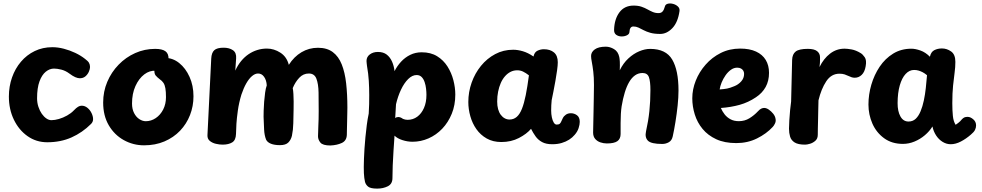

<svg xmlns="http://www.w3.org/2000/svg" viewBox="-20 -839 5782 1131"><path d="M480.8 -492.2Q498 -479.6 504.2 -469Q510.3 -458.4 510.3 -444.3Q510.3 -432.3 503.4 -416.5Q496.4 -400.7 483.2 -389.3Q469.9 -378 450.1 -378Q438.3 -378 423.3 -384.5Q408.3 -391 388.3 -406Q365.3 -423 340.7 -429Q316.1 -435 298.1 -435Q272.6 -435 249.7 -416.6Q226.8 -398.1 212.6 -359.6Q198.4 -321 198.4 -260Q198.4 -233.3 206.3 -209.6Q214.1 -185.9 226.4 -168.5Q238.7 -151.1 253.4 -141.1Q268.1 -131.1 282.7 -131.1Q302.8 -131.1 327.2 -138.2Q351.7 -145.3 375.2 -158.5Q398.7 -171.7 413.9 -187.7Q429.4 -204 440.1 -210.2Q450.7 -216.4 460.8 -216.4Q479.8 -216.4 495.2 -203.7Q510.7 -191 519.5 -172.3Q528.3 -153.7 528.3 -137Q528.3 -121 516.3 -109Q465.3 -58 401.3 -29.5Q337.3 -1 258.3 -1Q193.3 -1 142.2 -37.1Q91.1 -73.1 61.7 -134.1Q32.3 -195.1 32.3 -270Q32.3 -330 50.9 -382.8Q69.4 -435.6 103.6 -475.6Q137.7 -515.7 184.6 -538.3Q231.6 -561 288.3 -561Q321.2 -561 356 -551.9Q390.8 -542.9 423.2 -527.5Q455.7 -512.1 480.8 -492.2Z M828.7 17Q764.3 17 709.2 -13.7Q654 -44.3 620.8 -100.9Q587.7 -157.4 587.7 -235Q587.7 -299.9 611.9 -357Q636.1 -414.1 678.7 -457.9Q721.2 -501.8 776.4 -526.4Q831.7 -551.1 893.7 -551.1Q935.7 -551.1 954.9 -536.8Q974.2 -522.6 972.7 -490Q971.9 -453.9 962.8 -437.7Q953.8 -421.6 939.1 -421Q928.2 -420.4 919.3 -420.8Q910.4 -421.2 897.4 -422Q862 -425.1 829.9 -400.8Q797.9 -376.4 777.8 -331.9Q757.7 -287.3 757.7 -229Q757.7 -196.6 769.9 -172.9Q782.1 -149.3 800.8 -137.2Q819.6 -125 838.7 -125Q870.1 -125 897.4 -143.3Q924.7 -161.7 941.2 -193.8Q957.7 -226 957.7 -267Q957.7 -299 954.2 -318.9Q950.8 -338.9 942.7 -350.9Q934.7 -362.9 921 -372.2Q906.4 -383.2 896.7 -394.7Q887 -406.1 890.1 -434.7Q894 -461.7 909.2 -479.8Q924.4 -498 951.7 -498Q997.8 -498 1035.7 -467.6Q1073.6 -437.2 1096.6 -386Q1119.7 -334.8 1119.7 -272Q1119.7 -213.4 1099.3 -161.3Q1079 -109.1 1040.7 -68.9Q1002.3 -28.8 948.6 -5.9Q894.8 17 828.7 17Z M1926.3 18Q1881.2 18 1867.3 0.8Q1853.3 -16.3 1853.3 -36.3Q1853.3 -63.4 1855.3 -98.2Q1857.3 -133 1857.3 -185Q1857.3 -243.2 1856.5 -293.8Q1855.7 -344.3 1843.9 -375.2Q1832.2 -406 1799.3 -406Q1766.1 -406 1742.7 -380.8Q1719.2 -355.7 1704.4 -320Q1707.4 -305.1 1708.4 -284.9Q1709.4 -264.8 1709.8 -241.1Q1710.2 -217.4 1709.4 -193Q1708.4 -152.9 1707.7 -113.3Q1706.9 -73.8 1699.6 -39.2Q1693.9 -15.4 1678.5 0.3Q1663.1 16 1629 16Q1597 16 1576.1 7.7Q1555.2 -0.6 1547.6 -16.1Q1537.4 -41.9 1535.8 -75.4Q1534.1 -109 1532.6 -151.3Q1532.6 -163.6 1533.2 -187.6Q1533.8 -211.7 1536 -239.9Q1538.2 -268.2 1541.8 -293.9Q1545.4 -319.7 1551.4 -336Q1549.6 -366.8 1535.7 -386.4Q1521.9 -406 1500.3 -406Q1482.4 -406 1464.6 -390.9Q1446.7 -375.8 1430.8 -348Q1414.9 -320.2 1401.9 -281.4Q1387.4 -233.3 1381 -187.3Q1374.6 -141.3 1372.7 -110L1370.2 -50Q1369.2 -13.4 1347.8 -0.2Q1326.4 13 1290.8 13Q1272.8 13 1251.7 8.1Q1230.6 3.2 1215.9 -8.9Q1201.2 -21 1202 -42L1224.3 -494Q1226.1 -528.4 1242.2 -543.2Q1258.3 -558 1297.3 -558Q1330.7 -558 1352.2 -543.2Q1373.7 -528.4 1370.9 -494L1365.9 -423.1Q1380.6 -455.2 1400.4 -479.3Q1420.2 -503.4 1444.3 -519.7Q1468.4 -536 1495.7 -544.4Q1522.9 -552.9 1552.3 -552.9Q1594 -552.9 1631.6 -528.7Q1669.1 -504.6 1681.3 -457Q1711.8 -505.1 1755.9 -531.3Q1800.1 -557.6 1853.3 -557.6Q1906.1 -557.6 1940.2 -532.2Q1974.3 -506.8 1993 -459.8Q2011.7 -412.9 2019 -348.2Q2026.3 -283.4 2026.3 -205Q2026.3 -197 2025.8 -174.9Q2025.3 -152.8 2024.8 -126.3Q2024.3 -99.9 2023.7 -77.6Q2023.1 -55.2 2023.1 -46Q2022.3 -10.7 1994.1 2.8Q1965.8 16.2 1926.3 18Z M2141.8 -450.9Q2140.8 -458.9 2139.9 -467.4Q2139 -475.9 2139 -479.9Q2139 -503.9 2158.4 -518.4Q2177.8 -533 2206.1 -533Q2238.3 -533 2258.4 -517.2Q2278.4 -501.4 2289.7 -475.4Q2301 -449.4 2304 -419.9Q2319.6 -450.6 2342.6 -475.6Q2365.7 -500.6 2396.3 -515.8Q2427 -531 2464.1 -531Q2517.4 -531 2554.9 -507.8Q2592.3 -484.7 2615.9 -447.5Q2639.4 -410.3 2650.7 -366.7Q2662 -323 2662 -282Q2662 -220 2641.2 -169Q2620.4 -118 2585.2 -81Q2549.9 -44 2504.6 -24Q2459.3 -4 2410.1 -4Q2380.2 -4 2350.1 -13.8Q2320 -23.6 2304 -40Q2301 4 2298 49.2Q2295 94.4 2293.4 135.2Q2291.8 175.9 2291.8 209.6Q2292 244.3 2264.6 258.2Q2237.1 272 2202 272Q2162 272 2148 260Q2134 248 2130 232Q2125 211 2123.5 180.5Q2122 150 2124 96Q2125 70 2127 37.5Q2129 5 2132.5 -30.5Q2136 -66 2140.5 -101.5Q2145 -137 2152 -170Q2154 -198 2154.5 -225Q2155 -252 2155 -279Q2155 -321 2152.4 -363.3Q2149.8 -405.7 2141.8 -450.9ZM2308 -143.2Q2315.1 -149.7 2326 -149.7Q2332.4 -149.7 2339.2 -147.1Q2346 -144.4 2353.7 -138.8Q2360.3 -136.3 2366.6 -134.7Q2372.9 -133.1 2380.3 -133.1Q2412.9 -133.1 2437.8 -151.4Q2462.8 -169.7 2477.4 -202.9Q2492 -236.1 2492 -280.1Q2492 -296.7 2489.8 -316.6Q2487.7 -336.4 2481.4 -355.1Q2475.2 -373.8 2463.7 -385.4Q2452.1 -397 2434.3 -397Q2408.4 -397 2384.5 -373.4Q2360.6 -349.8 2342.1 -310.6Q2323.6 -271.4 2312.7 -224.8Z M2738.7 -238Q2738.7 -297 2758.2 -352.2Q2777.7 -407.3 2813.2 -451Q2848.8 -494.7 2897 -520.3Q2945.2 -546 3002.7 -546Q3029.7 -546 3059.7 -537.2Q3089.8 -528.4 3122.7 -506.1Q3128 -531.8 3146.3 -540.4Q3164.6 -549 3183.6 -549Q3220.8 -549 3243.2 -530.2Q3265.7 -511.4 3265.7 -472.1Q3265.7 -454.9 3261.7 -425.4Q3257.7 -396 3251.7 -362.4Q3245.7 -328.9 3239.7 -298.4Q3233.7 -268 3229.7 -249Q3226.7 -219 3226.7 -188Q3226.7 -167 3230.7 -147.9Q3234.7 -128.8 3242 -116.9Q3249.3 -105.1 3259.2 -105.1Q3272.4 -105.1 3278 -110.7Q3283.6 -116.3 3287 -125.3Q3290.4 -134.3 3295.4 -143.3Q3301.4 -155.3 3313.6 -163.7Q3325.7 -172 3342.7 -172Q3362.6 -172 3378.8 -160.1Q3395.1 -148.1 3395.1 -121.1Q3395.1 -105.2 3388.3 -84.2Q3381.4 -63.2 3365.2 -44.8Q3351.9 -28.8 3332.7 -16.4Q3313.4 -4.1 3288.8 3.2Q3264.1 10.6 3233.1 10.6Q3196.4 10.6 3173.2 -2.1Q3149.9 -14.7 3135 -35.6Q3120.1 -56.4 3108.2 -80.1Q3082.2 -49.7 3036.7 -26.1Q2991.1 -2.4 2933.1 -2.4Q2883.6 -2.4 2846.9 -23.3Q2810.2 -44.2 2786.3 -78.2Q2762.4 -112.2 2750.6 -154.1Q2738.7 -196 2738.7 -238ZM2908.7 -241Q2908.7 -216 2914.1 -196.3Q2919.6 -176.6 2929.7 -162.9Q2939.9 -149.3 2953.1 -142.1Q2966.3 -134.9 2981.1 -134.9Q3006 -134.9 3023.9 -150.5Q3041.8 -166.1 3054.5 -198Q3067.2 -229.9 3077.1 -279.2Q3086.9 -328.4 3095.7 -395.2Q3076.7 -409.9 3060.9 -417.4Q3045.2 -424.9 3026.8 -424.9Q3005.4 -424.9 2987.2 -415.6Q2969 -406.2 2954.4 -389.4Q2939.8 -372.7 2929.7 -349.6Q2919.7 -326.6 2914.2 -299.1Q2908.7 -271.7 2908.7 -241Z M3478.8 -338Q3478.8 -383.9 3474.8 -417Q3470.8 -450.1 3466.3 -473Q3461.8 -495.9 3461.8 -509Q3461.8 -532.2 3483.7 -548.1Q3505.7 -564 3548.8 -564Q3573.2 -564 3597.2 -549.6Q3621.2 -535.2 3628 -503Q3630 -494.7 3631.1 -475.8Q3632.1 -457 3630.8 -425Q3651.3 -467 3681.7 -495Q3712 -523 3745.7 -537Q3779.3 -551 3809.8 -551Q3902.8 -551 3939.8 -488Q3976.8 -425 3976.8 -306Q3976.8 -266 3971.7 -217.4Q3966.6 -168.8 3958.9 -121.4Q3951.3 -74 3942.9 -36Q3937.6 -11.1 3919.6 -1.1Q3901.7 9 3881.2 9Q3815.7 9 3796.6 -10.3Q3777.6 -29.7 3785.4 -65Q3799 -125.4 3805.2 -184.2Q3811.4 -243 3811.4 -308Q3811.4 -359.2 3802.6 -384.1Q3793.8 -409 3764.8 -409Q3740.4 -409 3720.8 -395.2Q3701.2 -381.4 3686.3 -355.9Q3671.3 -330.3 3660.3 -294.1Q3649.2 -257.9 3641.8 -213Q3638.8 -193 3637.3 -168.3Q3635.8 -143.6 3635.8 -114.3Q3635.8 -85 3635.8 -50Q3635.8 -20.9 3616.7 -7.4Q3597.6 6 3554.8 6Q3535.6 6 3516.9 -0.3Q3498.2 -6.6 3486 -20.7Q3473.8 -34.9 3473.8 -58Q3473.8 -75.4 3474.8 -108.1Q3475.8 -140.7 3476.3 -180.7Q3476.8 -220.8 3477.8 -261.9Q3478.8 -303 3478.8 -338Z M3869 -639.1Q3834.4 -639.1 3811.2 -645.7Q3787.9 -652.3 3771.5 -661.1Q3755.1 -669.8 3741.1 -676.4Q3727.1 -683 3711.1 -683Q3689.3 -683 3687.7 -650.1Q3687.1 -638.1 3673 -631.1Q3658.9 -624.1 3641.3 -624.3Q3623.7 -624.4 3610.2 -633.7Q3596.8 -642.9 3597.3 -663.6Q3599.2 -726.6 3628.8 -766.3Q3658.4 -806.1 3712.3 -806.1Q3739.3 -806.1 3758.8 -799.4Q3778.3 -792.7 3793.8 -783.9Q3809.3 -775.2 3824.8 -768.5Q3840.3 -761.8 3859.3 -761.8Q3874.3 -761.8 3882.8 -771.2Q3891.3 -780.7 3896 -798.9Q3899 -813.2 3913.4 -816.9Q3927.8 -820.6 3944.6 -816.2Q3961.3 -811.8 3973.1 -800.9Q3984.8 -790.1 3982.8 -774.2Q3973.4 -707.6 3940.7 -673.3Q3908 -639.1 3869 -639.1Z M4317.2 3.9Q4248.2 3.9 4199 -18.9Q4149.8 -41.7 4118.6 -79.6Q4087.4 -117.4 4072.7 -164.7Q4058 -212 4058 -260Q4058 -312.6 4078.5 -364.1Q4099 -415.7 4136.7 -458.4Q4174.3 -501.2 4225.8 -527Q4277.3 -552.8 4340.1 -552.8Q4395.6 -552.8 4433.5 -535.3Q4471.4 -517.8 4490.7 -485.8Q4510 -453.9 4510 -410Q4510 -362.6 4490.2 -326.6Q4470.3 -290.7 4433.1 -266.1Q4388.3 -235.8 4337.2 -221.5Q4286 -207.2 4226.3 -202.9Q4235.1 -182.4 4248.8 -164.9Q4262.6 -147.4 4283.3 -136.3Q4304 -125.2 4332.1 -125.2Q4366.8 -125.2 4394.7 -142.4Q4422.6 -159.7 4444.4 -183Q4455.9 -195.7 4464.9 -199.4Q4474 -203.2 4481 -203.2Q4494.6 -203.2 4508.8 -193.3Q4523.1 -183.4 4534.6 -169.2Q4546 -154.9 4548.3 -139.8Q4551.7 -125.6 4545.2 -111.8Q4538.7 -98.1 4531.7 -91.1Q4494.7 -51.1 4439.3 -23.6Q4384 3.9 4317.2 3.9ZM4219.2 -312.1Q4246 -314.1 4263.3 -317.4Q4280.6 -320.8 4305.1 -331.1Q4328.8 -340.2 4346 -359.3Q4363.2 -378.3 4363.2 -404Q4363.2 -414.1 4358.7 -422.1Q4354.1 -430.1 4345.1 -435.3Q4336.1 -440.4 4322.3 -440.4Q4302.8 -440.4 4285.1 -427.6Q4267.3 -414.7 4253.7 -395Q4240 -375.3 4230.9 -353.3Q4221.9 -331.2 4219.2 -312.1Z M4646.1 -485.9Q4647.1 -520.1 4667.3 -535.7Q4687.6 -551.2 4738.4 -551.2Q4776.7 -551.2 4793.6 -537.4Q4810.4 -523.7 4810.4 -502.1Q4810.4 -496.1 4810.4 -487.4Q4810.4 -478.7 4809.9 -468.3Q4809.4 -458 4807.4 -444Q4831.8 -494 4869.7 -523.2Q4907.6 -552.3 4955.1 -552.3Q4971.1 -552.3 4996.4 -547.8Q5021.8 -543.2 5049.8 -526.2Q5061.8 -519.2 5073.8 -501.8Q5085.8 -484.4 5079.3 -448.7Q5073.7 -415 5056.1 -398.1Q5038.6 -381.1 5015.1 -381.1Q5005.1 -381.1 4996.6 -383.9Q4988.1 -386.8 4979.3 -391Q4968.6 -396.2 4955.6 -400.6Q4942.7 -404.9 4924.9 -404.9Q4876.8 -404.9 4847.1 -360Q4817.4 -315.1 4801.4 -248Q4800.4 -214 4799.9 -184.5Q4799.4 -155 4798.8 -129.9Q4798.2 -104.9 4797.7 -83.4Q4797.2 -61.9 4797.2 -44.9Q4797.2 -22.6 4783.3 -10.1Q4769.4 2.4 4751.9 7.7Q4734.4 13 4722.4 13Q4681 13 4660.7 0Q4640.3 -13 4634 -34.5Q4627.7 -56 4627.7 -81Q4627.7 -101 4629.6 -131Q4631.4 -161 4634.3 -191Q4637.2 -221 4640.2 -241Z M5095.7 -223Q5095.7 -282 5112.7 -340.1Q5129.7 -398.1 5161.8 -446.1Q5194 -494 5241.1 -523.1Q5288.2 -552.1 5348.7 -552.1Q5371.7 -552.1 5401.7 -541.6Q5431.7 -531.1 5457.7 -504.8Q5464 -533.7 5483.9 -543.6Q5503.9 -553.6 5528.4 -553.6Q5557.9 -553.6 5582.9 -535.7Q5607.9 -517.9 5607.7 -474.3Q5607.7 -444.2 5603.2 -410.9Q5598.7 -377.6 5594.2 -334.8Q5589.7 -292 5589.7 -231Q5589.7 -188.6 5593 -156.2Q5596.3 -123.8 5609.3 -103.8Q5618.3 -110.3 5624.6 -114.9Q5630.9 -119.4 5635.9 -124.7Q5640.9 -130 5646.9 -137Q5654.4 -144.6 5661.4 -147.6Q5668.4 -150.6 5680.1 -150.6Q5696.3 -150.6 5713 -136.3Q5729.7 -122.1 5729.7 -100.4Q5729.7 -86.4 5723.4 -73.8Q5717.2 -61.1 5699.1 -46.1Q5670.8 -21.4 5640.1 -5.4Q5609.3 10.6 5580.1 10.6Q5555.2 10.6 5532.6 -3.3Q5509.9 -17.2 5494.3 -41.1Q5478.7 -65 5472.7 -94Q5455.7 -66 5428.1 -42.6Q5400.6 -19.2 5367.1 -5.3Q5333.7 8.6 5298.7 8.6Q5233.7 8.6 5187.9 -24.8Q5142.2 -58.2 5118.9 -111.1Q5095.7 -164 5095.7 -223ZM5267.4 -232Q5267.2 -183 5284.1 -153.1Q5301 -123.1 5331.6 -123.1Q5356.9 -123.1 5374.1 -139.3Q5391.3 -155.6 5402.9 -183.8Q5414.6 -212 5422 -247.2Q5429.4 -282.4 5433.6 -320.7Q5437.7 -358.9 5440.7 -395.9Q5427.7 -406.9 5415.2 -413.4Q5402.8 -419.9 5390.4 -423.4Q5378.1 -426.9 5364.3 -426.9Q5336.6 -426.9 5314.7 -403.3Q5292.9 -379.8 5280.3 -336.2Q5267.7 -292.6 5267.4 -232Z"/></svg>

Font: Playpen Sans Deva
Style: Regular
Weight: 400
Designer: Pooja Saxena, Gunjan Panchal, Laura Meseguer, Veronika Burian, José Scaglione
Foundry: TypeTogether
Version: Version 2.000